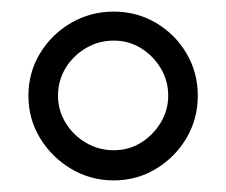

<svg xmlns="http://www.w3.org/2000/svg" viewBox="-20 -730 389 331"><path d="M321 -565Q321 -605 301.5 -638Q282 -671 249 -690.5Q216 -710 176 -710Q136 -710 102.5 -690.5Q69 -671 49 -638Q29 -605 29 -565Q29 -525 49 -492Q69 -459 102.5 -439Q136 -419 176 -419Q216 -419 249 -439Q282 -459 301.5 -492Q321 -525 321 -565ZM176 -660Q202 -660 223 -647Q244 -634 257 -612.5Q270 -591 270 -565Q270 -540 257 -518.5Q244 -497 223 -484Q202 -471 176 -471Q150 -471 128 -484Q106 -497 93 -518.5Q80 -540 80 -565Q80 -591 93 -612.5Q106 -634 128 -647Q150 -660 176 -660Z"/></svg>

Font: AdventPro_ExpandedRegular
Style: ExpandedRegular
Weight: 400
Width: 7
Designer: VivaRado, Andreas Kalpakidis
Foundry: VivaRado, Andreas Kalpakidis
Version: Version 3.000